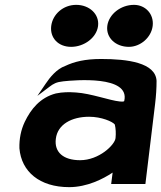

<svg xmlns="http://www.w3.org/2000/svg" viewBox="-20 -748 665 791"><path d="M191 -641C185 -593 219 -555 273 -555C327 -555 378 -593 384 -641C390 -690 348 -728 294 -728C240 -728 197 -689 191 -641ZM422 -641C416 -593 456 -555 511 -555C558 -555 603 -593 609 -641C615 -690 579 -728 532 -728C477 -728 428 -689 422 -641ZM248 -476C214 -464 186 -430 168 -403L134 -353L183 -390C200 -403 212 -410 241 -413C288 -418 516 -438 492 -333C492 -331 491 -328 473 -330C432 -334 355 -363 293 -367C263 -369 239 -369 210 -363C145 -346 107 -298 82 -246C66 -212 59 -176 60 -137C68 -41 143 23 265 23C339 23 405 -11 444 -37L438 10H579L619 -320C623 -354 625 -384 625 -415C621 -490 505 -505 397 -505C330 -505 286 -494 248 -476ZM310 -88C241 -88 203 -121 210 -176C217 -236 276 -267 347 -267C398 -267 444 -247 453 -235C457 -219 458 -198 456 -179C453 -151 388 -88 310 -88Z"/></svg>

Font: Bluebird
Style: SfBdExtObl
Weight: 700
Designer: Jasper
Foundry: Cannot Into Space Fonts
Version: Version 0.98